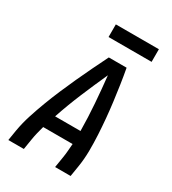

<svg xmlns="http://www.w3.org/2000/svg" viewBox="-219 -1044 1039 1159"><g transform="rotate(30 300.0 -464.5)"><path d="M27 0 39 -74Q49 -131 67 -187Q85 -243 106 -298.5Q127 -354 150.5 -409Q174 -464 199 -518.5Q224 -573 250 -627Q276 -681 303 -735H427Q437 -681 445 -627Q453 -573 460 -518.5Q467 -464 472 -409Q477 -354 480 -298.5Q483 -243 482.5 -186.5Q482 -130 473 -74L461 0H353L365 -74Q369 -98 371 -123Q373 -148 375 -173H170Q163 -148 157 -123.5Q151 -99 147 -74L135 0ZM200 -265H377Q376 -359 369 -452.5Q362 -546 352 -639Q310 -546 271 -453Q232 -360 200 -265ZM240 -841V-929H540V-841Z"/></g></svg>

Font: Iosevka Curly SmBdExObl
Style: Regular
Weight: 600
Width: 7
Italic angle: -9°
Monospace: yes
Designer: Belleve Invis
Foundry: Belleve Invis
Version: Version 11.1.0; ttfautohint (v1.8.3)